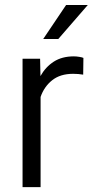

<svg xmlns="http://www.w3.org/2000/svg" viewBox="-20 -770 381 790"><path d="M323.2 -531.7 322.3 -462.9Q302.2 -466.3 280.8 -466.3Q228 -466.3 194.8 -439.9Q161.6 -413.6 147 -371.1V0H72.8V-528.3H145L146.5 -457Q167.5 -494.6 201.4 -516.4Q235.4 -538.1 283.7 -538.1Q293.9 -538.1 306.2 -536.1Q318.4 -534.2 323.2 -531.7ZM157.7 -609.4 252 -749.5H341.3L219.7 -609.4Z"/></svg>

Font: Vazirmatn UI FD Light
Style: Regular
Weight: 300
Designer: Saber Rastikerdar
Foundry: Saber Rastikerdar
Version: Version 33.003